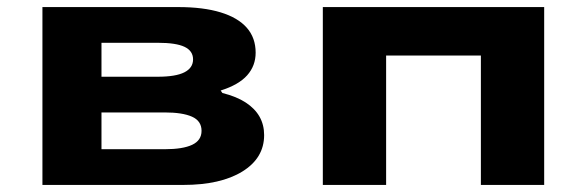

<svg xmlns="http://www.w3.org/2000/svg" viewBox="-20 -523 1659 543"><path d="M100 0V-503H484Q555 -503 604 -488Q653 -473 678 -444.5Q703 -416 703 -374Q703 -337 679 -310Q655 -283 604 -267L609 -260Q649 -250 675 -233Q701 -216 714 -193Q727 -170 727 -141Q727 -76 665.5 -38Q604 0 498 0ZM267 -101H446Q497 -101 523.5 -113.5Q550 -126 550 -153Q550 -181 523 -193Q496 -205 446 -205H267ZM267 -306H426Q477 -306 501.5 -318.5Q526 -331 526 -355Q526 -379 502 -390.5Q478 -402 426 -402H267Z M893 0V-503H1519V0H1340V-366H1072V0Z"/></svg>

Font: Nunito Sans 7pt Expanded ExtraBold
Style: Regular
Weight: 800
Width: 7
Designer: Vernon Adams
Foundry: Vernon Adams
Version: Version 3.101;gftools[0.9.27]